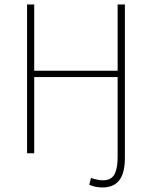

<svg xmlns="http://www.w3.org/2000/svg" viewBox="-20 -680 674 852"><path d="M434.1 151.9Q404.3 151.9 376 140.1L383.8 109.9Q416 120.1 436 120.1Q456.5 120.1 470 112.3Q483.4 104.5 490.2 88.9Q497.1 73.2 499.5 55.4Q502 37.6 502 12.2V-337.9H131.8V0H100.1V-660.2H131.8V-366.2H502V-660.2H534.2V20Q534.2 87.9 509.3 119.9Q484.4 151.9 434.1 151.9Z"/></svg>

Font: Source Sans 3 ExtraLight
Style: Regular
Weight: 200
Designer: Paul D. Hunt
Foundry: Adobe
Version: Version 3.052;hotconv 1.1.0;makeotfexe 2.6.0